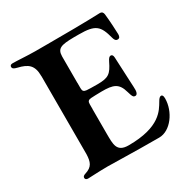

<svg xmlns="http://www.w3.org/2000/svg" viewBox="-167 -877 1003 1027"><g transform="rotate(-30 334.5 -363.5)"><path d="M575.6 -583.8C578.8 -572.1 583.8 -561.1 596.2 -561.1C610.4 -561.1 612.9 -571.7 613.3 -584.5C613.6 -596.9 609 -677.6 604.8 -711.6C603.3 -722.7 598.4 -731.5 583.5 -731.5C555.8 -731.5 530.9 -727.3 258.9 -727.3H182.2C122.9 -728 77.4 -732.2 45.5 -732.2C34.1 -732.2 29.1 -726.6 29.1 -718.8C29.1 -710.2 35.2 -703.8 56.1 -698.9C117.2 -684.7 144.9 -662.6 144.9 -595.9H145.2V-113.3C143.5 -66.4 134.6 -40.5 88.4 -26.3C76.7 -22.7 71 -17.8 71 -9.6C71 -1.8 76.7 3.9 87.4 3.9C104 3.9 147.4 0.4 208.1 0H211.3C263.8 0 354 4.3 526.6 4.3C597.7 4.3 658.7 -81 658.7 -161.9C658.7 -181.8 651.6 -184.7 647.4 -184.7C637.4 -184.7 631 -176.1 623.2 -162.6C598.4 -121.8 558.9 -41.5 364.7 -41.5C290.1 -41.5 294.4 -89.8 293.7 -153.8V-306.5H294V-336.3C294 -353.3 299.7 -359.7 316.8 -361.2C331.7 -362.2 352.3 -362.9 382.1 -363.3C455.3 -364 485.1 -352.6 502.1 -291.5C512.1 -255.3 517.4 -252.5 527.7 -252.5C536.9 -252.5 543.3 -261.7 544 -278.8C544.7 -297.9 540.5 -344.5 534.8 -485.8C534.1 -500.7 528.1 -505.7 520.6 -505.7C513.5 -505.7 506.4 -500 497.9 -482.2C468.4 -421.2 451.7 -407.7 382.8 -407.7C350.1 -407.7 330.6 -408.4 316.8 -409.4C299.7 -411.2 294 -417.6 294 -434.7V-468H293.7V-631C294.4 -680 319.2 -687.5 398.1 -688.6H430C533 -688.6 553.6 -667.6 575.6 -583.8Z"/></g></svg>

Font: Margiela Serif Semibold
Style: Regular
Weight: 600
Designer: Andreas Faust, Stefan Endress
Version: Version 1.002;FEAKit 1.0